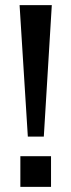

<svg xmlns="http://www.w3.org/2000/svg" viewBox="-20 -725 277 745"><path d="M88 -195 56 -705H181L150 -195ZM59 0V-119H178V0Z"/></svg>

Font: Mulish ExtraLight SemiBold
Style: Regular
Weight: 600
Version: Version 3.603